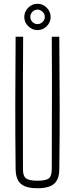

<svg xmlns="http://www.w3.org/2000/svg" viewBox="-20 -995 398 1020"><path d="M179 5Q117.5 5 90.8 -18.5Q64 -42 63 -95Q61 -274.5 61.2 -447.8Q61.5 -621 63 -800H103Q102 -680.5 101.8 -564Q101.5 -447.5 101.8 -331Q102 -214.5 102 -95Q102 -60 118 -47.5Q134 -35 179 -35Q224 -35 239.5 -47.5Q255 -60 255 -95Q255 -214.5 255.5 -331Q256 -447.5 256 -564Q256 -680.5 255 -800H295Q296.5 -621 297 -447.8Q297.5 -274.5 295 -95Q294.5 -42 267.5 -18.5Q240.5 5 179 5ZM179 -835Q151.5 -835 130.2 -855.5Q109 -876 109 -905Q109 -933 129.8 -954Q150.5 -975 179 -975Q207.5 -975 228.2 -954Q249 -933 249 -905Q249 -876 228 -855.5Q207 -835 179 -835ZM179 -867Q195 -867 206.5 -878.5Q218 -890 218 -905Q218 -921 206 -932.5Q194 -944 179 -944Q164 -944 152.5 -932.5Q141 -921 141 -905Q141 -890 152.2 -878.5Q163.5 -867 179 -867Z"/></svg>

Font: Big Shoulders Text SC Thin
Style: Regular
Weight: 100
Designer: Patric King
Foundry: XO Type Co
Version: Version 2.002